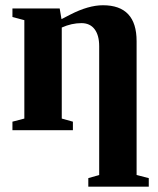

<svg xmlns="http://www.w3.org/2000/svg" viewBox="-20 -491 596 724"><path d="M211.9 -418.9 245.1 -436Q313.5 -471.2 368.2 -471.2Q495.1 -471.2 495.1 -335.9V168.9L541 180.7V212.9H313V180.7L354 168.9V-316.9Q354 -357.9 336.7 -380.9Q319.3 -403.8 287.1 -403.8Q250 -403.8 212.9 -387.2V-43.9L254.9 -32.2V0H26.9V-32.2L71.8 -43.9V-415L26.9 -426.8V-459H205.1Z"/></svg>

Font: Tinos
Style: Bold
Weight: 700
Designer: Steve Matteson
Foundry: Monotype Imaging Inc.
Version: Version 1.23